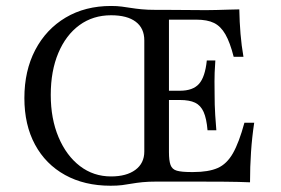

<svg xmlns="http://www.w3.org/2000/svg" viewBox="-20 -602 928 634"><path d="M345.2 11.3Q258.9 11.3 194.8 -24.2Q130.6 -59.7 95.6 -124.6Q60.5 -189.5 60.5 -278.2Q60.5 -368.5 96.4 -437.1Q132.3 -505.6 196.8 -544Q261.3 -582.3 346.8 -582.3Q366.9 -582.3 382.3 -580.2Q397.6 -578.2 412.5 -575.8Q427.4 -573.4 447.2 -571.4Q466.9 -569.4 496 -569.4Q506.5 -569.4 531.5 -569.4Q556.5 -569.4 590.3 -569Q624.2 -568.5 659.7 -568.5Q673.4 -568.5 694 -569Q714.5 -569.4 735.5 -570.2Q756.5 -571 770.2 -571Q771 -529 774.2 -490.3Q777.4 -451.6 783.9 -414.5H751.6Q739.5 -462.1 724.2 -488.7Q708.9 -515.3 686.7 -526.2Q664.5 -537.1 628.2 -537.1H537.9V-100Q537.9 -71.8 543.1 -57.3Q548.4 -42.7 564.1 -38.3Q579.8 -33.9 610.5 -33.9H618.5Q668.5 -33.9 698.8 -47.2Q729 -60.5 749.2 -96Q769.4 -131.5 787.1 -196.8H819.4Q812.1 -148.4 808.9 -100Q805.6 -51.6 805.6 0Q769.4 -1.6 721.8 -2Q674.2 -2.4 616.9 -2.4Q599.2 -2.4 581.9 -2.4Q564.5 -2.4 550 -2.4Q535.5 -2.4 522.6 -2.4Q509.7 -2.4 499.2 -2.4Q470.2 -2.4 450.4 -0.4Q430.6 1.6 414.9 4.4Q399.2 7.3 383.1 9.3Q366.9 11.3 345.2 11.3ZM346.8 -19.4Q397.6 -19.4 427 -41.1Q456.5 -62.9 456.5 -101.6V-468.5Q456.5 -508.9 428.2 -530.2Q400 -551.6 346.8 -551.6Q287.1 -551.6 242.3 -519Q197.6 -486.3 172.6 -427Q147.6 -367.7 147.6 -288.7Q147.6 -209.7 173.4 -148.8Q199.2 -87.9 244 -53.6Q288.7 -19.4 346.8 -19.4ZM510.5 -271.8V-302.4H645.2V-271.8ZM665.3 -171.8Q662.1 -210.5 652.4 -232.3Q642.7 -254 624.2 -262.9Q605.6 -271.8 574.2 -271.8V-302.4Q616.9 -302.4 637.1 -325Q657.3 -347.6 662.9 -402.4H691.1Q687.9 -356.5 688.3 -332.7Q688.7 -308.9 688.7 -287.1Q688.7 -271.8 689.1 -256.5Q689.5 -241.1 690.7 -221.8Q691.9 -202.4 694.4 -171.8Z"/></svg>

Font: Playfair 12pt
Style: Regular
Weight: 400
Designer: Claus Eggers Sørensen
Foundry: Claus Eggers Sørensen
Version: Version 2.000;gftools[0.9.28]